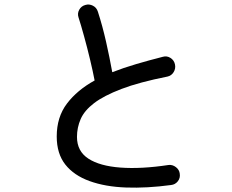

<svg xmlns="http://www.w3.org/2000/svg" viewBox="-20 -816 1040 861"><path d="M747.1 13.7Q638.7 28.3 545.4 24.9Q452.1 21.5 381.8 -3.9Q311.5 -29.3 272.9 -78.1Q234.4 -127 234.4 -204.1Q234.4 -291 280.3 -351.6Q326.2 -412.1 404.3 -455.1Q396.5 -496.1 383.8 -549.3Q371.1 -602.5 356.9 -653.8Q342.8 -705.1 332 -738.3Q326.2 -755.9 335.4 -772.5Q344.7 -789.1 363.3 -793.9Q379.9 -798.8 396.5 -790.5Q413.1 -782.2 418.9 -763.7Q439.5 -700.2 455.6 -628.9Q471.7 -557.6 483.4 -492.2Q533.2 -511.7 591.3 -528.8Q649.4 -545.9 710.9 -561.5Q728.5 -566.4 744.6 -556.2Q760.7 -545.9 764.6 -527.3Q768.6 -508.8 758.8 -492.7Q749 -476.6 731.4 -472.7Q603.5 -447.3 524.4 -417Q445.3 -386.7 401.9 -353.5Q358.4 -320.3 341.8 -282.2Q325.2 -244.1 325.2 -202.1Q325.2 -137.7 376.5 -104.5Q427.7 -71.3 520.5 -64.5Q613.3 -57.6 736.3 -76.2Q753.9 -78.1 769 -66.4Q784.2 -54.7 786.1 -37.1Q789.1 -17.6 777.3 -2.9Q765.6 11.7 747.1 13.7Z"/></svg>

Font: KTXP_ComRound
Style: Medium
Weight: 500
Version: Version 1.01;May 16, 2022;FontCreator 13.0.0.2683 64-bit